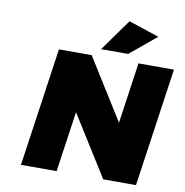

<svg xmlns="http://www.w3.org/2000/svg" viewBox="-98 -1027 1077 1119"><g transform="rotate(10 441.0 -467.0)"><path d="M100.1 0 201.2 -701.2H395L620.1 -340.8L671.9 -701.2H881.8L780.8 0H586.9L362.8 -357.9L311 0ZM442.9 -745.1 578.1 -934.1 758.8 -874 603 -745.1Z"/></g></svg>

Font: Trueno Black
Style: Italic
Weight: 900
Designer: Julieta Ulanovsky
Foundry: Julieta Ulanovsky
Version: Version 3.001b | FøM Fix